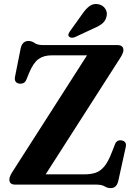

<svg xmlns="http://www.w3.org/2000/svg" viewBox="-20 -926 686 963"><path d="M584 -637 209 -51.5H402.5Q436.5 -51.5 460.8 -60Q485 -68.5 504.2 -92.5Q523.5 -116.5 541.5 -163.5L557 -203Q566.5 -226.5 591.5 -221.5Q617 -216 610.5 -187.5L573.5 -19.5Q565.5 17.5 535 17.5Q519 17.5 504.8 8.8Q490.5 0 463.5 0H57Q27 0 27 -25Q27 -40 41 -62L416.5 -648.5H239.5Q199.5 -648.5 173.5 -630Q147.5 -611.5 126.5 -561.5L112.5 -527Q106.5 -513 96.8 -509Q87 -505 76.5 -506.5Q49.5 -511 55.5 -542L83.5 -682.5Q91.5 -720.5 123 -720.5Q139 -720.5 153.8 -710.2Q168.5 -700 195 -700H568Q599 -700 599 -674.5Q599 -661 584 -637ZM390.5 -852.5Q409 -880.5 428.8 -895.2Q448.5 -910 474.5 -904.5Q497.5 -899.5 508.5 -881.2Q519.5 -863 514.5 -844.5Q510 -822 493.2 -808.2Q476.5 -794.5 448.5 -783L354 -739Q346.5 -736.5 338.8 -737Q331 -737.5 326 -742.5Q321.5 -748.5 323.5 -755Q325.5 -761.5 330 -768Z"/></svg>

Font: Fraunces 9pt S000 SemiBold
Style: Regular
Weight: 600
Version: Version 1.000; ttfautohint (v1.8.3)